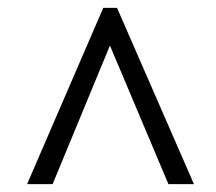

<svg xmlns="http://www.w3.org/2000/svg" viewBox="-20 -734 550 489"><path d="M49 -265 243 -714H278L474 -265H409L260 -618L114 -265Z"/></svg>

Font: Noto Serif Tamil SemiCondensed Medium
Style: Italic
Weight: 500
Width: 4
Italic angle: -12°
Designer: Indian Type Foundry, Tom Grace, and the Monotype Design Team
Foundry: Monotype Imaging Inc.
Version: Version 2.003; ttfautohint (v1.8.4.7-5d5b)